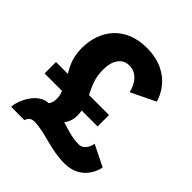

<svg xmlns="http://www.w3.org/2000/svg" viewBox="-318 -1500 1759 1759"><g transform="rotate(45 562.0 -620.0)"><path d="M82 -581V-433H308C318 -408 326 -382 326 -354C326 -320 322 -295 302 -267C167 -267 82 -81 82 0H255C255 0 264 -56 326 -56C467 -56 607 22 793 22C1033 22 1068 -200 1068 -200L862 -302C862 -302 847 -194 761 -194C650 -194 549 -243 525 -243C525 -243 568 -294 568 -364C568 -389 566 -412 563 -433H769V-581H509C476 -655 436 -715 436 -838C436 -952 486 -1034 579 -1034C725 -1034 754 -862 754 -862L991 -977C991 -977 930 -1262 579 -1262C301 -1262 158 -1072 158 -838C158 -726 194 -647 236 -581Z"/></g></svg>

Font: Hussar Dziwak
Style: Regular
Weight: 400
Version: Version 1.022